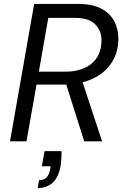

<svg xmlns="http://www.w3.org/2000/svg" viewBox="-20 -720 634 978"><path d="M31 0 154 -700H379Q451 -700 496 -676Q541 -652 562 -612Q583 -572 583 -524Q583 -452 547.5 -399Q512 -346 449 -317.5Q386 -289 304 -289H166L115 0ZM409 0 310 -313H397L500 0ZM178 -355H314Q397 -355 447 -396.5Q497 -438 497 -516Q497 -563 465 -596Q433 -629 361 -629H226ZM172 238 179 198Q204 198 217.5 183.5Q231 169 236 141L238 127H193L207 50H293Q294 70 292.5 89Q291 108 289 124Q278 184 248 211Q218 238 172 238Z"/></svg>

Font: DM Sans 24pt
Style: Italic
Weight: 400
Italic angle: -10°
Designer: Colophon Foundry, Jonny Pinhorn
Foundry: Colophon Foundry
Version: Version 4.004;gftools[0.9.30]